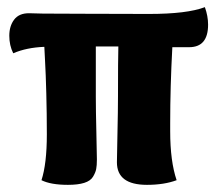

<svg xmlns="http://www.w3.org/2000/svg" viewBox="-20 -514 615 537"><path d="M104 -383Q54 -381 17 -365Q6 -387 6 -414Q6 -441 19.5 -459Q33 -477 61 -477L100 -476Q138 -476 217.5 -475.5Q297 -475 397 -475Q503 -475 553 -494Q562 -469 562 -445Q562 -382 509 -382H462Q456 -271 456 -169V-147Q456 -63 474 -10Q439 3 391 3Q307 3 307 -60Q307 -74 308.5 -140Q310 -206 310 -244Q310 -348 311 -384H248V-244Q248 -206 249.5 -144Q251 -82 251 -68Q251 -51 249 -41Q247 -31 240 -19.5Q233 -8 215.5 -2.5Q198 3 170 3Q122 3 96 -10Q111 -56 111 -138Q111 -196 109.5 -252.5Q108 -309 106 -343.5Q104 -378 104 -383Z"/></svg>

Font: Overlock Black
Style: Regular
Weight: 900
Designer: Dario Muhafara
Foundry: Dario Manuel Muhafara
Version: Version 1.002